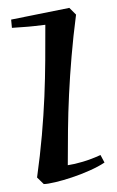

<svg xmlns="http://www.w3.org/2000/svg" viewBox="-20 -458 297 488"><path d="M173.3 -420.9Q166 -364.7 161.9 -314.7Q157.7 -264.6 155.5 -218.3Q153.3 -171.9 152.8 -127.4Q152.3 -83 152.3 -38.1Q168.9 -40.5 190.4 -46.9Q211.9 -53.2 235.4 -64L245.6 -44.9Q230.5 -34.7 208 -24.7Q185.5 -14.6 162.8 -7.1Q140.1 0.5 120.4 5.1Q100.6 9.8 91.3 9.8L74.2 -6.8Q82 -63 86.4 -114Q90.8 -165 92.8 -212.4Q94.7 -259.8 95 -304.9Q95.2 -350.1 95.2 -395Q80.6 -393.1 65.9 -391.6Q53.2 -390.1 38.3 -389.2Q23.4 -388.2 10.3 -387.2L8.3 -408.2L156.2 -438L173.3 -420.9Z"/></svg>

Font: Simonetta
Style: Italic
Weight: 400
Italic angle: -2°
Designer: Gayaneh Bagdasaryan
Foundry: BrownFox
Version: Version 1.001